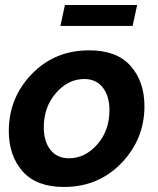

<svg xmlns="http://www.w3.org/2000/svg" viewBox="-20 -733 626 763"><path d="M220 -630 238 -713H525L507 -630ZM15 -212Q15 -344 106 -438.5Q197 -533 335 -533Q444 -533 499 -471Q554 -409 554 -311Q554 -180 462.5 -85Q371 10 234 10Q125 10 70 -52Q15 -114 15 -212ZM415 -295Q415 -351 388.5 -385Q362 -419 315 -419Q251 -419 202.5 -363.5Q154 -308 154 -227Q154 -171 180.5 -137.5Q207 -104 254 -104Q318 -104 366.5 -159Q415 -214 415 -295Z"/></svg>

Font: Raleway-v4020
Style: Bold Italic
Weight: 700
Italic angle: -12°
Designer: Matt McInerney, Pablo Impallari, Rodrigo Fuenzalida
Foundry: Matt McInerney, Pablo Impallari, Rodrigo Fuenzalida
Version: Version 4.020;PS 004.020;hotconv 1.0.88;makeotf.lib2.5.64775